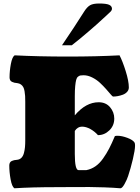

<svg xmlns="http://www.w3.org/2000/svg" viewBox="-20 -1042 779 1069"><path d="M325.2 -790Q395 -892.6 448.2 -977.1Q464.8 -1003.4 481.7 -1012.9Q498.5 -1022.5 532.2 -1022.5Q571.3 -1022.5 587.4 -1015.4Q603.5 -1008.3 603.5 -992.7Q603.5 -985.8 596.9 -978.5Q590.3 -971.2 573.2 -956.1Q556.2 -940.9 545.9 -931.2Q528.8 -914.6 473.4 -866.9Q418 -819.3 379.9 -790ZM61.5 -733.9Q193.4 -727.1 357.4 -727.1Q517.6 -727.1 645.5 -733.9Q662.1 -702.6 679.7 -646.5Q697.3 -590.3 697.3 -555.2Q697.3 -541 687.7 -530.5Q678.2 -520 663.6 -514.6Q648.9 -509.3 635.3 -506.8Q621.6 -504.4 609.4 -504.4Q606.4 -504.4 596.2 -516.6Q585.9 -528.8 570.6 -546.1Q555.2 -563.5 536.4 -581.1Q517.6 -598.6 493.2 -610.8Q468.8 -623 445.3 -623Q433.1 -623 427.2 -621.8Q421.4 -620.6 414.3 -615Q407.2 -609.4 404.1 -597.2Q400.9 -585 398.7 -562.7Q396.5 -540.5 396.5 -506.3V-399.9Q458 -472.7 529.3 -472.7Q569.3 -472.7 592.8 -445.1Q616.2 -417.5 616.2 -381.8Q616.2 -342.8 588.9 -316.2Q561.5 -289.6 525.4 -289.6Q507.3 -310.1 483.2 -323.5Q459 -336.9 436.5 -336.9Q412.1 -336.9 396.5 -313V-184.6Q396.5 -94.7 417.5 -94.7H460.4Q488.3 -100.1 511.2 -116Q534.2 -131.8 553.7 -159.4Q573.2 -187 587.6 -214.8Q602.1 -242.7 619.6 -284.2Q625 -286.1 633.8 -286.1Q658.2 -286.1 689.5 -274.4Q720.7 -262.7 729.5 -247.6Q731.9 -242.7 731.9 -231Q731.9 -207 719.7 -155.5Q707.5 -104 693.4 -62Q687 -42 673.6 -17.8Q660.2 6.3 650.4 6.3Q611.8 2.9 562.3 1.2Q512.7 -0.5 479 -0.7Q445.3 -1 382.3 -0.5Q319.3 0 295.4 0Q155.3 0 60.1 6.3Q46.4 -2.9 39.1 -43.2Q31.7 -83.5 31.7 -120.6Q31.7 -129.9 35.2 -136.2Q38.6 -142.6 45.7 -145.8Q52.7 -148.9 58.6 -150.1Q64.5 -151.4 75.2 -152.3Q89.8 -153.8 99.4 -163.6Q108.9 -173.3 113.3 -190.2Q117.7 -207 119.1 -223.1Q120.6 -239.3 120.6 -261.2V-475.6Q120.6 -494.6 119.9 -507.3Q119.1 -520 116.7 -534.2Q114.3 -548.3 109.6 -556.9Q105 -565.4 96.7 -571.5Q88.4 -577.6 76.7 -579.1Q66.4 -580.1 60.3 -581.5Q54.2 -583 47.1 -586.2Q40 -589.4 36.6 -595.7Q33.2 -602.1 33.2 -611.3Q33.2 -647 40.5 -686Q47.9 -725.1 61.5 -733.9Z"/></svg>

Font: Coustard Black
Style: Regular
Weight: 900
Foundry: vernon adams
Version: Version 1.001;